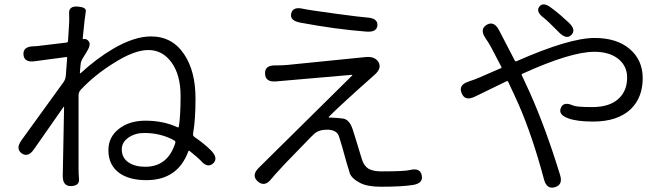

<svg xmlns="http://www.w3.org/2000/svg" viewBox="-20 -814 3040 875"><path d="M304 34Q265 35 266 -14L272 -325Q272 -330 269 -326L135 -134Q108 -95 79 -115Q50 -136 78 -175L269 -439Q279 -453 280 -470L286 -550Q286 -555 281 -554L139 -535Q90 -528 87 -565Q84 -602 133 -603Q143 -603 166 -606L283 -620Q290 -621 290 -628L295 -707Q296 -730 295 -753Q293 -787 334 -784Q375 -781 371 -761.5Q367 -742 357 -640Q357 -635 362 -636Q374 -639 385 -625Q396 -610 373 -574L358 -550Q348 -535 347 -517L344 -483Q344 -478 348 -481Q421 -548 496 -592Q592 -648 668 -648Q765 -648 819 -567Q871 -490 871 -365Q871 -267 860 -206Q858 -196 866 -190Q915 -156 943 -127Q976 -92 951 -69Q925 -46 894 -83Q885 -93 844 -126Q840 -129 838 -124Q790 7 647 7Q571 7 526 -24Q474 -60 474 -130Q474 -189 521.5 -226.5Q569 -264 643 -264Q724 -264 789 -234Q794 -232 795 -237Q803 -287 803 -376Q803 -472 762 -529Q721 -586 656 -586Q591 -586 496 -525Q411 -472 348 -405Q338 -394 338 -379V-45Q338 -22 340 1Q343 33 304 34ZM642 -54Q745 -54 779 -163Q781 -170 774 -174Q713 -208 637 -208Q596 -208 565.5 -187Q535 -166 535 -133Q535 -94 567 -73Q596 -54 642 -54Z M1216 2Q1186 40 1155 13Q1124 -14 1159 -49L1584 -469Q1588 -473 1583 -473L1238 -443Q1189 -439 1188 -478Q1186 -517 1235 -516H1243Q1266 -516 1289 -518L1647 -554Q1688 -558 1705 -531Q1721 -503 1687 -473Q1529 -333 1479 -282Q1476 -278 1481 -278H1491Q1516 -277 1541 -274Q1571 -271 1586 -228Q1594 -205 1601 -181L1629 -89Q1638 -59 1658 -46Q1678 -33 1718 -33Q1824 -33 1847 -39Q1895 -51 1902 -15Q1910 21 1862 29Q1811 37 1715 37Q1653 37 1620 19Q1582 -1 1574 -25Q1567 -48 1560 -71L1539 -146Q1532 -169 1525 -192Q1515 -223 1470 -223Q1432 -223 1411 -203Q1394 -187 1378 -170L1314 -104Q1297 -87 1281 -70Q1224 -9 1216 2ZM1700 -698Q1697 -666 1649 -670Q1507 -681 1348 -711Q1300 -720 1307 -752Q1314 -785 1361 -774Q1388 -768 1514 -751Q1626 -736 1654 -734Q1702 -731 1700 -698Z M2509 39Q2471 50 2459 3Q2407 -192 2344 -337Q2334 -359 2324 -381L2296 -441Q2294 -446 2289 -444L2143 -373Q2099 -352 2084 -389Q2068 -427 2115 -442L2120 -444Q2142 -451 2163 -460L2262 -503Q2267 -505 2265 -509L2218 -599Q2207 -619 2194 -638L2192 -641Q2165 -681 2198 -701Q2231 -720 2254 -677L2326 -538Q2329 -533 2334 -535Q2574 -641 2690 -641Q2791 -641 2850 -590.5Q2909 -540 2909 -458Q2909 -370 2855 -317Q2795 -260 2683 -260Q2608 -260 2569 -275Q2523 -292 2536 -322Q2548 -353 2592 -333Q2608 -326 2679 -326Q2761 -326 2802 -367Q2838 -402 2838 -461Q2838 -510 2802 -542Q2761 -578 2689 -578Q2581 -578 2361 -478Q2356 -476 2358 -471L2396 -389Q2469 -224 2532 -18Q2547 28 2509 39ZM2584 -655Q2562 -632 2528 -666Q2478 -717 2459 -732Q2420 -761 2438 -784Q2456 -807 2494 -777L2515 -761Q2535 -745 2553 -728L2572 -711Q2607 -678 2584 -655Z"/></svg>

Font: Resource Han Rounded KR Normal
Style: Regular
Weight: 350
Designer: Cyano Hao (round all glyphs); Ryoko NISHIZUKA 西塚涼子 (kana, bopomofo & ideographs); Paul D. Hunt (Latin, Greek & Cyrillic)
Foundry: Cyano Hao
Version: 0.990